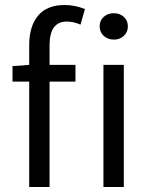

<svg xmlns="http://www.w3.org/2000/svg" viewBox="-20 -744 595 764"><path d="M237.3 -724.1Q277.8 -724.1 317.9 -708L300.3 -646Q272.9 -658.2 245.6 -658.2Q177.2 -658.2 177.2 -563.5V-485.8H280.3V-419.4H177.2V0H96.2V-419.4H29.8V-481L96.2 -485.8V-563.5Q96.2 -639.6 131.6 -681.9Q167 -724.1 237.3 -724.1ZM433.1 -586.4Q409.2 -586.4 392.8 -601.3Q376.5 -616.2 376.5 -639.2Q376.5 -662.1 392.6 -676.8Q408.7 -691.4 433.1 -691.4Q457 -691.4 472.9 -676.8Q488.8 -662.1 488.8 -639.2Q488.8 -616.2 472.9 -601.3Q457 -586.4 433.1 -586.4ZM472.7 -485.8V0H391.6V-485.8Z"/></svg>

Font: Varta
Style: Regular
Weight: 400
Designer: Joana Correia, Viktoriya Grabowska, Eben Sorkin
Foundry: Sorkin Type
Version: Version 1.002; ttfautohint (v1.3) -l 8 -r 24 -G 200 -x 12 -H